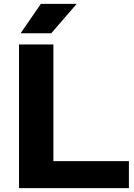

<svg xmlns="http://www.w3.org/2000/svg" viewBox="-20 -969 692 989"><path d="M78 0V-740H255V-139H644V0ZM86 -797.5 190.5 -949H375L244 -797.5Z"/></svg>

Font: Encode Sans Exp
Style: Bold
Weight: 700
Width: 7
Designer: Multiple Designers
Foundry: Impallari Type
Version: Version 3.002; ttfautohint (v1.8.3) -l 8 -r 50 -G 200 -x 14 